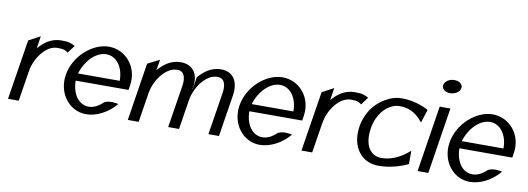

<svg xmlns="http://www.w3.org/2000/svg" viewBox="-54 -961 3545 1288"><g transform="rotate(10 1718.5 -316.5)"><path d="M29 0H102L134 -201C143 -260 168 -306 196 -339C221 -368 255 -394 298 -394C343 -394 353 -387 369 -374L408 -427C382 -439 373 -448 315 -448C245 -448 197 -410 160 -367L173 -451L94 -409Z M383 -226C362 -95 450 11 561 11C634 11 712 -31 764 -94C764 -94 704 -110 667 -88C637 -59 605 -42 570 -42C502 -42 455 -109 455 -199H815L820 -232C840 -360 749 -462 636 -462C525 -462 404 -357 383 -226ZM462 -249C490 -341 559 -409 628 -409C697 -409 747 -341 746 -249Z M845 0H919L950 -196C959 -255 985 -301 1013 -334C1038 -363 1073 -389 1114 -389C1161 -389 1175 -347 1166 -289L1120 0H1192H1194L1225 -196C1234 -255 1259 -301 1287 -334C1312 -363 1347 -389 1388 -389C1435 -389 1449 -347 1440 -289L1394 0H1466L1511 -284C1526 -379 1487 -443 1403 -443C1337 -443 1288 -405 1251 -362L1238 -280L1236 -279L1239 -295C1253 -383 1212 -443 1128 -443C1062 -443 1013 -405 976 -362L988 -435L907 -394Z M1566 -226C1545 -95 1633 11 1744 11C1817 11 1895 -31 1947 -94C1947 -94 1887 -110 1850 -88C1820 -59 1788 -42 1753 -42C1685 -42 1638 -109 1638 -199H1998L2003 -232C2023 -360 1932 -462 1819 -462C1708 -462 1587 -357 1566 -226ZM1645 -249C1673 -341 1742 -409 1811 -409C1880 -409 1930 -341 1929 -249Z M2028 0H2101L2133 -201C2142 -260 2167 -306 2195 -339C2220 -368 2254 -394 2297 -394C2342 -394 2352 -387 2368 -374L2407 -427C2381 -439 2372 -448 2314 -448C2244 -448 2196 -410 2159 -367L2172 -451L2093 -409Z M2383 -226C2378 -192 2378 -160 2384 -131C2402 -48 2460 11 2556 11C2625 11 2701 -10 2754 -36V-126L2726 -104C2679 -68 2623 -44 2565 -44C2545 -44 2528 -48 2512 -57C2469 -81 2447 -141 2460 -226C2464 -252 2471 -276 2481 -298C2510 -360 2562 -408 2628 -408C2686 -408 2731 -384 2765 -347L2785 -325L2814 -415C2769 -441 2700 -462 2631 -462C2601 -462 2575 -456 2548 -444C2472 -411 2401 -338 2383 -226Z M2888 -598C2884 -572 2908 -552 2942 -552C2976 -552 3008 -572 3012 -598C3016 -624 2991 -644 2957 -644C2923 -644 2892 -624 2888 -598ZM2819 0H2892L2963 -451H2890Z M2997 -226C2976 -95 3064 11 3175 11C3248 11 3326 -31 3378 -94C3378 -94 3318 -110 3281 -88C3251 -59 3219 -42 3184 -42C3116 -42 3069 -109 3069 -199H3429L3434 -232C3454 -360 3363 -462 3250 -462C3139 -462 3018 -357 2997 -226ZM3076 -249C3104 -341 3173 -409 3242 -409C3311 -409 3361 -341 3360 -249Z"/></g></svg>

Font: Charger Sport
Style: DfNrwObl
Weight: 400
Designer: Jasper
Foundry: Cannot Into Space Fonts
Version: Version 1.1